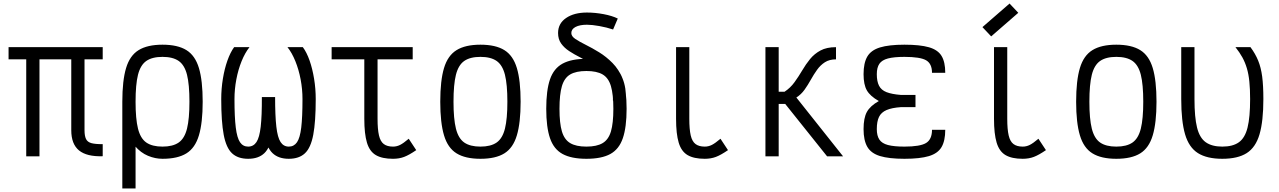

<svg xmlns="http://www.w3.org/2000/svg" viewBox="-20 -885 7240 1087"><path d="M561.5 -0.5Q471 2.5 427.2 -33.5Q383.5 -69.5 383.5 -147.5V-618H561.5V-549H28.5V-618H561.5V-549H458.5V-147.5Q458.5 -115.5 467 -98Q475.5 -80.5 498 -74.5Q520.5 -68.5 561.5 -69ZM128.5 0V-593H203.5V0Z M900 14Q858.5 14 817.8 -3Q777 -20 744.2 -58Q711.5 -96 692 -157.8Q672.5 -219.5 672.5 -309Q672.5 -429 693.8 -499.8Q715 -570.5 764.8 -601.2Q814.5 -632 900 -632Q986 -632 1035.5 -601.2Q1085 -570.5 1106.2 -499.8Q1127.5 -429 1127.5 -309Q1127.5 -190 1106.2 -118.8Q1085 -47.5 1035.5 -16.8Q986 14 900 14ZM672.5 182V-308.5H747.5V182ZM900 -55Q958.5 -55 991.8 -78.2Q1025 -101.5 1038.8 -157Q1052.5 -212.5 1052.5 -309Q1052.5 -406.5 1038.8 -461.5Q1025 -516.5 991.8 -539.8Q958.5 -563 900 -563Q841.5 -563 808.2 -539.8Q775 -516.5 761.2 -461.5Q747.5 -406.5 747.5 -309Q747.5 -212.5 761.2 -157Q775 -101.5 808.2 -78.2Q841.5 -55 900 -55Z M1615 14Q1556.5 14 1523 -18Q1489.5 -50 1475.8 -126.5Q1462 -203 1462.5 -335.5H1537.5Q1537.5 -229 1544.5 -167.8Q1551.5 -106.5 1568.5 -80.8Q1585.5 -55 1615 -55Q1644.5 -55 1661.5 -79.8Q1678.5 -104.5 1685.5 -163.2Q1692.5 -222 1692.5 -324Q1692.5 -380 1682 -435.5Q1671.5 -491 1652.2 -538.5Q1633 -586 1607.5 -618H1694.5Q1716.5 -588.5 1732.8 -542Q1749 -495.5 1758.2 -439Q1767.5 -382.5 1767.5 -324Q1767.5 -196 1753.5 -122Q1739.5 -48 1706.2 -17Q1673 14 1615 14ZM1385 14Q1327 14 1293.8 -17Q1260.5 -48 1246.5 -122Q1232.5 -196 1232.5 -324Q1232.5 -382.5 1241.8 -439Q1251 -495.5 1267.5 -542Q1284 -588.5 1305.5 -618H1392.5Q1367 -586 1347.8 -538.5Q1328.5 -491 1318 -435.5Q1307.5 -380 1307.5 -324Q1307.5 -222 1314.8 -163.2Q1322 -104.5 1338.8 -79.8Q1355.5 -55 1385 -55Q1415 -55 1432 -80.8Q1449 -106.5 1456 -167.8Q1463 -229 1462.5 -335.5H1537.5Q1538 -203 1524 -126.5Q1510 -50 1476.8 -18Q1443.5 14 1385 14Z M2205 14Q2143.5 14 2108 -6.8Q2072.5 -27.5 2057.5 -77.2Q2042.5 -127 2042.5 -212.5V-593H2117.5V-212.5Q2117.5 -153 2125.5 -118.5Q2133.5 -84 2152.8 -69.5Q2172 -55 2205 -55Q2226 -55 2245 -64.5Q2264 -74 2294 -99.5L2336.5 -35Q2296.5 -7.5 2268.2 3.2Q2240 14 2205 14ZM1857.5 -549V-618H2316.5V-549Z M2700 14Q2614.5 14 2564.8 -16.8Q2515 -47.5 2493.8 -118.8Q2472.5 -190 2472.5 -309Q2472.5 -429 2493.8 -499.8Q2515 -570.5 2564.8 -601.2Q2614.5 -632 2700 -632Q2786 -632 2835.5 -601.2Q2885 -570.5 2906.2 -499.8Q2927.5 -429 2927.5 -309Q2927.5 -190 2906.2 -118.8Q2885 -47.5 2835.5 -16.8Q2786 14 2700 14ZM2700 -55Q2758.5 -55 2791.8 -78.2Q2825 -101.5 2838.8 -157Q2852.5 -212.5 2852.5 -309Q2852.5 -406.5 2838.8 -461.5Q2825 -516.5 2791.8 -539.8Q2758.5 -563 2700 -563Q2641.5 -563 2608.2 -539.8Q2575 -516.5 2561.2 -461.5Q2547.5 -406.5 2547.5 -309Q2547.5 -212.5 2561.2 -157Q2575 -101.5 2608.2 -78.2Q2641.5 -55 2700 -55Z M3300 14Q3215 14 3165 -13.2Q3115 -40.5 3093.8 -102.8Q3072.5 -165 3072.5 -269Q3072.5 -374 3093.8 -435.8Q3115 -497.5 3165 -524.8Q3215 -552 3300 -552Q3386 -552 3435.5 -524.8Q3485 -497.5 3506.2 -435.8Q3527.5 -374 3527.5 -269Q3527.5 -165 3506.2 -102.8Q3485 -40.5 3435.5 -13.2Q3386 14 3300 14ZM3300 -55Q3358.5 -55 3391.8 -74.8Q3425 -94.5 3438.8 -141Q3452.5 -187.5 3452.5 -269Q3452.5 -350.5 3438.8 -397.2Q3425 -444 3391.8 -463.5Q3358.5 -483 3300 -483Q3241.5 -483 3208.2 -463.5Q3175 -444 3161.2 -397.2Q3147.5 -350.5 3147.5 -269Q3147.5 -187.5 3161.2 -141Q3175 -94.5 3208.2 -74.8Q3241.5 -55 3300 -55ZM3450 -316Q3452.5 -371.5 3436.5 -410.2Q3420.5 -449 3393.2 -476Q3366 -503 3332.2 -523Q3298.5 -543 3264.8 -560Q3231 -577 3202.8 -595.5Q3174.5 -614 3157 -638.5Q3139.5 -663 3139.5 -698Q3139.5 -752 3184.8 -783Q3230 -814 3303 -814Q3349 -814 3397.8 -804.8Q3446.5 -795.5 3477.5 -780L3451 -718Q3415 -730 3373.2 -737.5Q3331.5 -745 3303 -745Q3262.5 -745 3238.5 -732.5Q3214.5 -720 3214.5 -698Q3214.5 -679.5 3237.5 -664.2Q3260.5 -649 3296.2 -631.2Q3332 -613.5 3372.2 -588.8Q3412.5 -564 3447.8 -528.2Q3483 -492.5 3504.5 -440.8Q3526 -389 3524 -316Z M3970 14Q3908.5 14 3873 -6.8Q3837.5 -27.5 3822.5 -77.2Q3807.5 -127 3807.5 -212.5V-618H3882.5V-212.5Q3882.5 -153 3890.5 -118.5Q3898.5 -84 3917.8 -69.5Q3937 -55 3970 -55Q3991 -55 4010 -64.5Q4029 -74 4059 -99.5L4101.5 -35Q4061.5 -7.5 4033.2 3.2Q4005 14 3970 14Z M4313.5 0V-618H4388.5V-365.5H4421.5Q4455 -387.5 4478.2 -419.8Q4501.5 -452 4521.8 -486.5Q4542 -521 4566.2 -550.8Q4590.5 -580.5 4625.2 -599.2Q4660 -618 4713 -618V-549Q4675.5 -549 4650 -532.5Q4624.5 -516 4605.8 -489.8Q4587 -463.5 4570.5 -433.8Q4554 -404 4534.8 -377Q4515.5 -350 4488.5 -333L4753 0H4662.5L4425.5 -296.5H4388.5V0Z M5100.5 14Q5013 14 4962.2 -1.5Q4911.5 -17 4890.2 -53.8Q4869 -90.5 4869 -154Q4869 -217 4887.8 -251.2Q4906.5 -285.5 4955.5 -313Q4906.5 -340.5 4887.8 -373.2Q4869 -406 4869 -465Q4869 -528.5 4890.2 -564.8Q4911.5 -601 4962.2 -616.5Q5013 -632 5100.5 -632Q5188.5 -632 5239 -617.5Q5289.5 -603 5310.5 -568.5Q5331.5 -534 5331.5 -473H5256.5Q5256.5 -524.5 5223 -543.8Q5189.5 -563 5100.5 -563Q5041.5 -563 5007.2 -554Q4973 -545 4958.5 -523.8Q4944 -502.5 4944 -465Q4944 -424.5 4956.5 -399.8Q4969 -375 4999.2 -363.2Q5029.5 -351.5 5081 -347.5H5163V-278.5H5081Q5029.5 -275 4999.2 -262Q4969 -249 4956.5 -223.2Q4944 -197.5 4944 -154Q4944 -116.5 4958.5 -94.8Q4973 -73 5007.2 -64Q5041.5 -55 5100.5 -55Q5189.5 -55 5223 -75.5Q5256.5 -96 5256.5 -150H5331.5Q5331.5 -88 5310.5 -52.2Q5289.5 -16.5 5239 -1.2Q5188.5 14 5100.5 14Z M5770 14Q5708.5 14 5673 -6.8Q5637.5 -27.5 5622.5 -77.2Q5607.5 -127 5607.5 -212.5V-618H5682.5V-212.5Q5682.5 -153 5690.5 -118.5Q5698.5 -84 5717.8 -69.5Q5737 -55 5770 -55Q5791 -55 5810 -64.5Q5829 -74 5859 -99.5L5901.5 -35Q5861.5 -7.5 5833.2 3.2Q5805 14 5770 14ZM5591.5 -679 5542 -731.5 5695.5 -865 5745 -812.5Z M6300 14Q6214.5 14 6164.8 -16.8Q6115 -47.5 6093.8 -118.8Q6072.5 -190 6072.5 -309Q6072.5 -429 6093.8 -499.8Q6115 -570.5 6164.8 -601.2Q6214.5 -632 6300 -632Q6386 -632 6435.5 -601.2Q6485 -570.5 6506.2 -499.8Q6527.5 -429 6527.5 -309Q6527.5 -190 6506.2 -118.8Q6485 -47.5 6435.5 -16.8Q6386 14 6300 14ZM6300 -55Q6358.5 -55 6391.8 -78.2Q6425 -101.5 6438.8 -157Q6452.5 -212.5 6452.5 -309Q6452.5 -406.5 6438.8 -461.5Q6425 -516.5 6391.8 -539.8Q6358.5 -563 6300 -563Q6241.5 -563 6208.2 -539.8Q6175 -516.5 6161.2 -461.5Q6147.5 -406.5 6147.5 -309Q6147.5 -212.5 6161.2 -157Q6175 -101.5 6208.2 -78.2Q6241.5 -55 6300 -55Z M6900 14Q6813 14 6762 -18.2Q6711 -50.5 6689.2 -124.8Q6667.5 -199 6667.5 -324V-618H6742.5V-324Q6742.5 -221.5 6757 -163Q6771.5 -104.5 6806.2 -79.8Q6841 -55 6900 -55Q6960 -55 6994.2 -79.8Q7028.5 -104.5 7043 -163Q7057.5 -221.5 7057.5 -324Q7057.5 -380.5 7053.2 -422.8Q7049 -465 7039.2 -498Q7029.5 -531 7013.8 -559.8Q6998 -588.5 6974.5 -618H7059.5Q7087 -581 7103 -542Q7119 -503 7125.8 -451.5Q7132.5 -400 7132.5 -324Q7132.5 -199 7110.8 -124.8Q7089 -50.5 7038.2 -18.2Q6987.5 14 6900 14Z"/></svg>

Font: Victor Mono Thin
Style: Regular
Weight: 100
Monospace: yes
Designer: Rune Bjørnerås
Version: Version 1.561;gftools[0.9.30]